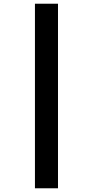

<svg xmlns="http://www.w3.org/2000/svg" viewBox="-20 -785 500 1033"><path d="M168 -765V228H292V-765Z"/></svg>

Font: Noto Sans Gujarati Condensed ExtraBold
Style: Regular
Weight: 800
Width: 3
Designer: Jelle Bosma - Monotype Design Team, Universal Thirst
Foundry: Monotype Imaging Inc.
Version: Version 2.106